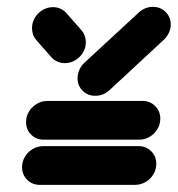

<svg xmlns="http://www.w3.org/2000/svg" viewBox="-20 -539 510 551"><path d="M43.3 -59.3Q43.3 -75.6 51.7 -89.4Q60 -103.3 74.1 -111.5Q88.1 -119.6 104.1 -119.6H377.4Q399.3 -119.6 413.9 -105Q428.5 -90.4 428.5 -68.9Q428.5 -52.6 420.2 -38.7Q411.9 -24.8 397.8 -16.7Q383.7 -8.5 367.8 -8.5H94.4Q72.6 -8.5 58 -23.1Q43.3 -37.8 43.3 -59.3ZM54.8 -188.5Q54.8 -204.8 63.1 -218.7Q71.5 -232.6 85.6 -240.9Q99.6 -249.3 115.6 -249.3H388.9Q410.7 -249.3 425.4 -234.6Q440 -220 440 -198.5Q440 -182.2 431.7 -168.3Q423.3 -154.4 409.3 -146.3Q395.2 -138.1 379.3 -138.1H105.9Q84.1 -138.1 69.4 -152.6Q54.8 -167 54.8 -188.5ZM226.3 -417.4Q226.3 -401.5 218 -387.8Q209.6 -374.1 195.7 -365.9Q181.9 -357.8 165.9 -357.8Q154.4 -357.8 144.3 -362.4Q134.1 -367 127.4 -374.8L84.1 -424.1Q71.9 -438.1 71.9 -458.5Q71.9 -474.4 80.2 -488.3Q88.5 -502.2 102.4 -510.4Q116.3 -518.5 132.2 -518.5Q143.7 -518.5 153.7 -513.9Q163.7 -509.3 170.4 -501.5L214.1 -451.9Q226.3 -437.8 226.3 -417.4ZM418.9 -519.3Q440.7 -519.3 455.4 -504.6Q470 -490 470 -468.5Q470 -455.9 464.4 -444.4Q458.9 -433 449.6 -424.4L294.4 -280.4Q285.9 -272.6 275.4 -268.3Q264.8 -264.1 253.3 -264.1Q231.9 -264.1 217.2 -278.5Q202.6 -293 202.6 -314.1Q202.6 -327 207.8 -338.7Q213 -350.4 222.2 -358.9L378.9 -503.7Q396.3 -519.3 418.9 -519.3Z"/></svg>

Font: 26F Galaxy Sans Black
Style: Italic
Weight: 900
Italic angle: -5°
Designer: C₂₉H₂₅N₃O₅
Version: Version 1.200